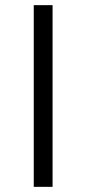

<svg xmlns="http://www.w3.org/2000/svg" viewBox="-20 -725 334 745"><path d="M111 0V-705H184V0Z"/></svg>

Font: Nunito Sans 7pt SemiExpanded Light
Style: Regular
Weight: 300
Width: 6
Designer: Vernon Adams
Foundry: Vernon Adams
Version: Version 3.101;gftools[0.9.27]